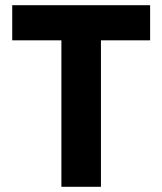

<svg xmlns="http://www.w3.org/2000/svg" viewBox="-20 -718 624 738"><path d="M368 -563V0H216V-563H27V-698H557V-563Z"/></svg>

Font: IBM Plex Sans Thai
Style: Bold
Weight: 700
Designer: Mike Abbink, Paul van der Laan, Pieter van Rosmalen, Ben Mitchell, Mark Frömberg
Foundry: Bold Monday
Version: Version 1.2